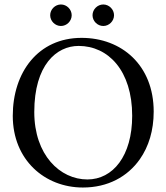

<svg xmlns="http://www.w3.org/2000/svg" viewBox="-20 -827 742 857"><path d="M666 -329C666 -536 523 -658 344 -658C150 -658 37 -504 37 -310C37 -113 180 10 350 10C461 10 549 -38 604 -116C644 -173 666 -245 666 -329ZM331 -622C463 -622 570 -512 570 -310C570 -131 484 -26 370 -26C248 -26 133 -135 133 -327C133 -537 232 -622 331 -622ZM204 -759C204 -733 226 -711 252 -711C278 -711 300 -733 300 -759C300 -785 278 -807 252 -807C226 -807 204 -785 204 -759ZM393 -759C393 -733 415 -711 441 -711C467 -711 489 -733 489 -759C489 -785 467 -807 441 -807C415 -807 393 -785 393 -759Z"/></svg>

Font: Libertinus Math
Style: Regular
Weight: 400
Designer: Philipp H. Poll, Khaled Hosny
Foundry: Caleb Maclennan
Version: Version 7.050;RELEASE